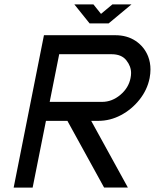

<svg xmlns="http://www.w3.org/2000/svg" viewBox="-20 -859 709 879"><path d="M207.5 -392.6H447.3Q492.7 -392.6 530.8 -424.6Q568.8 -456.5 577.6 -501.5Q580.1 -513.7 580.1 -524.9Q580.1 -555.7 558.1 -583.3Q536.1 -610.8 490.7 -610.8H251ZM397.5 -305.7 565.4 -0.5H456.5L288.6 -305.7H190.4L129.4 0H42.5L181.2 -697.8H507.8Q562 -697.8 601.3 -671.4Q640.6 -645 658.2 -600.6Q668.9 -572.8 668.9 -541Q668.9 -522 665 -501.5Q654.3 -447.8 618.9 -403.1Q583.5 -358.4 533.9 -332Q484.4 -305.7 430.2 -305.7ZM477.5 -752H390.1L320.3 -838.9H407.7L442.4 -795.4L494.6 -838.9H582Z"/></svg>

Font: Qaz
Style: Italic
Weight: 400
Italic angle: -11.25°
Designer: GGBotNet
Foundry: f0n7
Version: 0.70